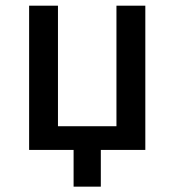

<svg xmlns="http://www.w3.org/2000/svg" viewBox="-20 -538 626 689"><path d="M244.1 131.8V0H84.5V-517.6H188V-85H397.9V-517.6H501.5V0H341.8V131.8Z"/></svg>

Font: Cascadia Mono PL
Style: Regular
Weight: 400
Monospace: yes
Designer: Aaron Bell
Foundry: Saja Typeworks
Version: Version 2404.023; ttfautohint (v1.8.4)